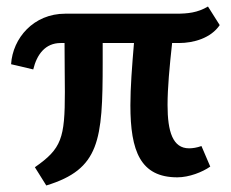

<svg xmlns="http://www.w3.org/2000/svg" viewBox="-20 -539 709 589"><path d="M654 -462 618 -519C586 -500 556 -497 520 -497H180C83 -497 19 -422 14 -342L82 -326C93 -372 119 -407 166 -407H178C178 -346 179 -297 179 -257C179 -115 169 -83 87 -26L122 30C286 -20 295 -108 295 -347V-407H391C385 -335 380 -271 380 -216C380 -75 411 5 524 5C560 5 601 -11 625 -28L598 -91C584 -86 571 -84 560 -84C510 -84 494 -135 494 -217C494 -269 500 -334 508 -407H529C574 -407 627 -422 654 -462Z"/></svg>

Font: Rosario
Style: Bold
Weight: 700
Designer: Hector Gatti
Foundry: Omnibus Type
Version: Version 1.100